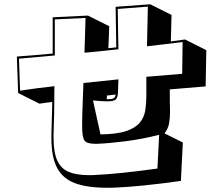

<svg xmlns="http://www.w3.org/2000/svg" viewBox="-20 -822 1040 900"><path d="M828 26Q736 39 657.5 47Q579 55 528 57Q515 58 503 58Q491 58 480 58Q388 58 331 36.5Q274 15 247.5 -35.5Q221 -86 221 -173V-192L225 -344Q211 -343 196 -340.5Q181 -338 165 -336L65 -386L59 -557Q102 -560 143 -563.5Q184 -567 227 -571V-741L392 -749L492 -699Q491 -671 490 -645Q489 -619 488 -596Q497 -597 506 -598Q515 -599 525 -600L522 -790L684 -802L784 -752L781 -628L847 -637L947 -587L944 -417L776 -403V-348Q776 -335 776.5 -322.5Q777 -310 777 -297Q777 -269 772.5 -243.5Q768 -218 751 -197L837 -154ZM726 -190Q642 -169 565.5 -159.5Q489 -150 437 -148H425Q386 -148 375.5 -164Q365 -180 365 -229Q365 -272 367 -323.5Q369 -375 371 -433L535 -450L533 -388Q532 -366 523.5 -356.5Q515 -347 482 -347Q470 -347 453.5 -348Q437 -349 416 -351L451 -192Q529 -193 572.5 -208Q616 -223 636 -248Q656 -273 661 -305Q666 -337 666 -372V-462L834 -476L836 -625Q796 -620 754.5 -615Q713 -610 669 -605L673 -791L532 -780L535 -591Q495 -587 455 -582.5Q415 -578 376 -575Q377 -615 378.5 -655.5Q380 -696 381 -738L237 -731V-562Q192 -558 149.5 -554Q107 -550 69 -547L74 -397Q152 -409 235 -418Q235 -354 234 -297Q233 -240 231 -192V-177Q231 -109 248 -70.5Q265 -32 301.5 -16.5Q338 -1 397 -1Q405 -1 412.5 -1Q420 -1 428 -2Q478 -4 555.5 -12Q633 -20 718 -32ZM481 -374Q481 -370 481 -365.5Q481 -361 480 -357H486Q506 -357 513.5 -362Q521 -367 522 -379Z"/></svg>

Font: Rampart One
Style: Regular
Weight: 400
Designer: Fontworks Inc.
Foundry: Fontworks Inc.
Version: Version 1.100